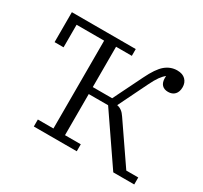

<svg xmlns="http://www.w3.org/2000/svg" viewBox="-114 -678 881 833"><g transform="rotate(30 326.5 -261.0)"><path d="M138 -35H216V-475H78V-362H33V-512H353V-478H274V-276H371L442 -420Q470 -478 496.5 -500Q523 -522 556 -522Q583 -522 597.5 -507.5Q612 -493 612 -470Q612 -447 600 -434Q588 -421 567 -421Q547 -421 536 -432.5Q525 -444 525 -467Q525 -474 526 -475L525 -476Q514 -468 502 -451.5Q490 -435 476 -406L405 -261Q430 -257 448 -229L581 -35H641V0H536L371 -241H274V-35H353V0H138Z"/></g></svg>

Font: IBM Plex Serif Light
Style: Regular
Weight: 300
Designer: Mike Abbink, Paul van der Laan, Pieter van Rosmalen
Foundry: Bold Monday
Version: Version 3.001